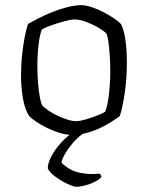

<svg xmlns="http://www.w3.org/2000/svg" viewBox="-20 -520 570 740"><path d="M257 0Q235 0 209.5 -8Q184 -16 160.5 -27.5Q137 -39 119.5 -51Q102 -63 94 -71Q76 -96 68.5 -140.5Q61 -185 61 -228Q61 -269 65 -307Q69 -345 75 -376Q81 -407 88 -428Q104 -437 128.5 -449.5Q153 -462 181.5 -473.5Q210 -485 239.5 -492.5Q269 -500 294 -500Q311 -500 333.5 -492.5Q356 -485 379 -473Q402 -461 420.5 -448.5Q439 -436 447 -426Q455 -410 460 -385.5Q465 -361 467 -333.5Q469 -306 469 -279Q469 -219 461 -163.5Q453 -108 442 -73Q429 -63 409.5 -50.5Q390 -38 365.5 -26.5Q341 -15 313.5 -7.5Q286 0 257 0ZM274 -53Q288 -53 311.5 -60Q335 -67 356.5 -75.5Q378 -84 385 -89Q395 -112 400 -157Q405 -202 405 -246Q405 -277 403 -306Q401 -335 398 -357.5Q395 -380 390 -391Q383 -399 361.5 -412Q340 -425 314 -435Q288 -445 268 -445Q253 -445 227.5 -438Q202 -431 178 -422.5Q154 -414 142 -407Q136 -395 132 -371.5Q128 -348 126 -321Q124 -294 124 -268Q124 -234 126.5 -202Q129 -170 133.5 -146Q138 -122 144 -112Q151 -105 166 -94.5Q181 -84 200 -75Q219 -66 238.5 -59.5Q258 -53 274 -53ZM272 200Q268 200 253.5 194.5Q239 189 221 179Q203 169 187 156Q171 143 164 129Q164 109 178 82.5Q192 56 215.5 30Q239 4 267 -14H314Q285 3 263 28.5Q241 54 229 76Q217 98 217 107Q247 137 286 145.5Q325 154 363 149Q365 151 368 154Q371 157 371 162Q357 178 326 189Q295 200 272 200Z"/></svg>

Font: Texturina Medium 12pt Thin
Style: Regular
Weight: 250
Version: Version 1.002